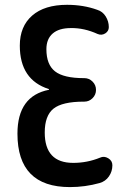

<svg xmlns="http://www.w3.org/2000/svg" viewBox="-20 -760 540 790"><path d="M181.6 -390.6V-391.6Q181.6 -393.6 180.7 -393.6Q61.5 -431.6 61.5 -572.3Q61.5 -651.4 112.3 -695.8Q163.1 -740.2 255.9 -740.2Q323.2 -740.2 379.9 -719.7Q402.3 -712.9 415 -692.4Q427.7 -671.9 427.7 -648.4Q427.7 -631.8 413.1 -622.6Q398.4 -613.3 381.8 -620.1Q326.2 -645.5 271.5 -644.5Q222.7 -644.5 196.8 -622.1Q170.9 -599.6 170.9 -557.6Q170.9 -494.1 206.5 -466.3Q242.2 -438.5 325.2 -438.5H327.1Q346.7 -438.5 360.8 -424.3Q375 -410.2 375 -390.1Q375 -370.1 360.8 -356Q346.7 -341.8 327.1 -341.8H325.2Q236.3 -341.8 200.2 -313Q164.1 -284.2 164.1 -214.8Q164.1 -89.8 281.2 -89.8Q338.9 -89.8 391.6 -111.3Q408.2 -119.1 425.3 -108.9Q442.4 -98.6 442.4 -80.1Q442.4 -54.7 428.2 -34.2Q414.1 -13.7 389.6 -6.8Q330.1 9.8 267.6 9.8Q51.8 9.8 51.8 -210Q51.8 -365.2 181.6 -390.6Z"/></svg>

Font: Rounded-X Mgen+ 1m medium
Style: Regular
Weight: 500
Designer: [Source Han Sans]
Ryoko NISHIZUKA  (kana & ideographs); Paul D. Hunt (Latin, Greek & Cyrillic); Wenlong ZHANG  (bopomofo
Version: Version 1.059.20150602